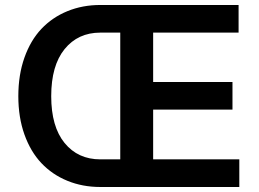

<svg xmlns="http://www.w3.org/2000/svg" viewBox="-20 -747 1036 767"><path d="M380.9 0Q309.6 0 249.3 -24.7Q189 -49.3 145.5 -95.2Q102.1 -141.1 77.6 -209.7Q53.2 -278.3 53.2 -362.8Q53.2 -447.8 77.6 -516.8Q102.1 -585.9 145.5 -631.8Q189 -677.7 249.3 -702.4Q309.6 -727.1 380.9 -727.1H933.1V-616.7H591.8V-419.4H908.7V-309.1H591.8V-110.4H936V0ZM460.4 -110.4V-616.7H380.9Q291.5 -616.7 238 -550.8Q184.6 -484.9 184.6 -362.8Q184.6 -241.2 238 -175.8Q291.5 -110.4 380.9 -110.4Z"/></svg>

Font: Interop SemBd
Style: Regular
Weight: 600
Designer: Rasmus Andersson, Google, Jang Haemin
Foundry: jhaemin
Version: Version 1.007